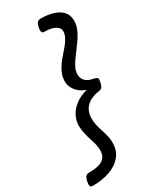

<svg xmlns="http://www.w3.org/2000/svg" viewBox="-285 -1013 928 1151"><g transform="rotate(-30 179.5 -437.5)"><path d="M-8 75Q-26 75 -28 64Q-30 53 -26 35Q-21 12 -13 3.5Q-5 -5 10 -5Q51 -5 79 -13Q107 -21 121.5 -40Q136 -59 135 -94Q134 -111 130.5 -127.5Q127 -144 121.5 -160Q116 -176 111 -193.5Q106 -211 102 -231.5Q98 -252 97 -277Q97 -314 114 -346.5Q131 -379 164 -404Q197 -429 246 -442Q219 -451 199 -467.5Q179 -484 168 -505.5Q157 -527 157 -549Q157 -579 167.5 -604.5Q178 -630 194 -652.5Q210 -675 228.5 -695.5Q247 -716 263 -736Q279 -756 289.5 -776.5Q300 -797 300 -819Q300 -840 274.5 -855Q249 -870 202 -870Q186 -870 183 -880Q180 -890 184 -910Q189 -933 197 -941.5Q205 -950 220 -950Q267 -950 305 -938.5Q343 -927 365.5 -903Q388 -879 388 -839Q388 -811 377.5 -784.5Q367 -758 350.5 -733.5Q334 -709 316 -685Q298 -661 281.5 -638.5Q265 -616 254.5 -594Q244 -572 244 -549Q244 -530 252.5 -515Q261 -500 278 -491Q295 -482 319 -478Q337 -474 340.5 -466Q344 -458 339 -438Q334 -416 326.5 -408Q319 -400 304 -398Q268 -393 241 -378Q214 -363 199.5 -337.5Q185 -312 185 -277Q185 -255 189 -236Q193 -217 198.5 -200Q204 -183 209 -166.5Q214 -150 218 -132Q222 -114 222 -93Q223 -37 192 0.5Q161 38 108.5 56.5Q56 75 -8 75Z"/></g></svg>

Font: Playwrite AT
Style: Italic
Weight: 400
Italic angle: -13.0072°
Designer: Veronika Burian, José Scaglione
Foundry: TypeTogether
Version: Version 1.002